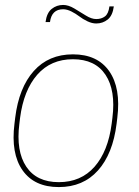

<svg xmlns="http://www.w3.org/2000/svg" viewBox="-20 -758 566 784"><path d="M220.2 5.9Q120.1 5.9 72 -62.7Q23.9 -131.3 39.1 -252.9L42 -276.9Q57.1 -399.9 117.9 -468Q178.7 -536.1 277.8 -536.1Q377.9 -536.1 426 -467.3Q474.1 -398.4 459 -276.9L456.1 -252.9Q440.9 -129.9 380.1 -62Q319.3 5.9 220.2 5.9ZM220.2 -14.2Q310.5 -14.2 366 -77.1Q421.4 -140.1 436 -252.9L439 -276.9Q453.1 -388.7 410.9 -452.4Q368.7 -516.1 277.8 -516.1Q187.5 -516.1 132.1 -452.9Q76.7 -389.6 62 -276.9L59.1 -252.9Q44.9 -141.1 87.2 -77.6Q129.4 -14.2 220.2 -14.2ZM426.8 -731.9H444.8Q439.9 -694.3 419.7 -678.2Q399.4 -662.1 373 -662.1Q356 -662.1 336.9 -671.1Q317.9 -680.2 303.7 -691.2Q289.6 -702.1 271.5 -711.2Q253.4 -720.2 237.8 -720.2Q190.9 -720.2 184.1 -668H166Q170.9 -705.6 191.2 -721.7Q211.4 -737.8 237.8 -737.8Q259.3 -737.8 283.4 -723.4Q307.6 -709 330.6 -694.6Q353.5 -680.2 373 -680.2Q394 -680.2 408.4 -690.9Q422.9 -701.7 426.8 -731.9Z"/></svg>

Font: Cooper Hewitt
Style: Thin Italic
Weight: 702
Designer: Village Type and Design LLC
Foundry: Cooper Hewitt Smithsonian Design Museum
Version: 1.000